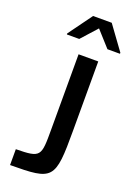

<svg xmlns="http://www.w3.org/2000/svg" viewBox="-170 -973 721 1036"><g transform="rotate(20 191.0 -454.5)"><path d="M77 -773V-767H148L229 -857L310 -767H382V-773L283 -909H176ZM30 -91V0C276 -1 286 -10 286 -289V-688H173V-256C173 -101 173 -93 30 -91Z"/></g></svg>

Font: Saira UNSAM Medium
Style: Regular
Weight: 500
Designer: Hector Gatti with collaboration of the Omnibus-Type team
Foundry: Omnibus-Type
Version: Version 0.072;PS 000.072;hotconv 1.0.88;makeotf.lib2.5.64775